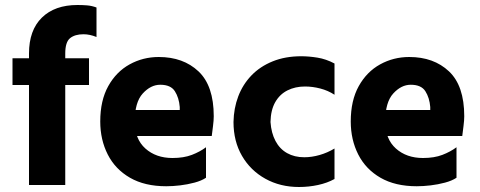

<svg xmlns="http://www.w3.org/2000/svg" viewBox="-20 -740 1921 768"><path d="M366 -592V-710Q347 -717 328.5 -718.5Q310 -720 290 -720Q199 -720 147.5 -669.5Q96 -619 96 -526V0H241V-526Q241 -572 260.5 -587.5Q280 -603 314 -603Q339 -603 366 -592ZM30 -507V-400H336V-507Z M473 -196V-300H699Q699 -303 699 -306Q699 -309 699 -312Q696 -349 679.5 -375Q663 -401 621 -401Q583 -401 551 -366Q519 -331 519 -254Q519 -184 561.5 -146Q604 -108 670 -108Q715 -108 747.5 -120.5Q780 -133 804 -151V-29Q786 -17 758 -9.5Q730 -2 700.5 1.5Q671 5 645 5Q559 5 500 -29Q441 -63 411 -122Q381 -181 381 -254Q381 -338 413 -395.5Q445 -453 498.5 -482.5Q552 -512 615 -512Q713 -512 774 -454.5Q835 -397 835 -275Q835 -259 832 -235.5Q829 -212 827 -196Z M1062 -252Q1065 -208 1082 -176Q1099 -144 1128.5 -127.5Q1158 -111 1197 -111Q1227 -111 1258.5 -120Q1290 -129 1318 -146V-24Q1289 -8 1252 0Q1215 8 1176 8Q1101 8 1041.5 -25Q982 -58 948 -116.5Q914 -175 914 -252Q915 -307 933 -354.5Q951 -402 985.5 -438Q1020 -474 1070.5 -494.5Q1121 -515 1185 -515Q1215 -515 1249.5 -509.5Q1284 -504 1318 -486V-361Q1292 -378 1261 -386Q1230 -394 1200 -394Q1161 -394 1130 -378.5Q1099 -363 1081 -331.5Q1063 -300 1062 -252Z M1475 -196V-300H1701Q1701 -303 1701 -306Q1701 -309 1701 -312Q1698 -349 1681.5 -375Q1665 -401 1623 -401Q1585 -401 1553 -366Q1521 -331 1521 -254Q1521 -184 1563.5 -146Q1606 -108 1672 -108Q1717 -108 1749.5 -120.5Q1782 -133 1806 -151V-29Q1788 -17 1760 -9.5Q1732 -2 1702.5 1.5Q1673 5 1647 5Q1561 5 1502 -29Q1443 -63 1413 -122Q1383 -181 1383 -254Q1383 -338 1415 -395.5Q1447 -453 1500.5 -482.5Q1554 -512 1617 -512Q1715 -512 1776 -454.5Q1837 -397 1837 -275Q1837 -259 1834 -235.5Q1831 -212 1829 -196Z"/></svg>

Font: Hind Variable Light
Style: Regular
Weight: 300
Designer: Manushi Parikh, Satya Rajpurohit
Foundry: Indian Type Foundry
Version: Version 3.000